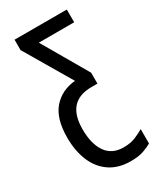

<svg xmlns="http://www.w3.org/2000/svg" viewBox="-197 -605 764 913"><g transform="rotate(-30 185.5 -148.5)"><path d="M239 240Q171 240 124.5 208Q78 176 55 120Q32 64 32 -8Q32 -112 77.5 -164.5Q123 -217 199 -224L48 -480V-537H335V-467H141L285 -219V-159H252Q115 -159 115 -6Q115 75 147 120.5Q179 166 242 166Q281 166 308 154.5Q335 143 355 131V210Q338 220 310.5 230Q283 240 239 240Z"/></g></svg>

Font: Noto Sans ExtraCondensed
Style: Regular
Weight: 400
Width: 2
Designer: Monotype Design Team
Foundry: Monotype Imaging Inc.
Version: Version 2.013; ttfautohint (v1.8.4.7-5d5b)